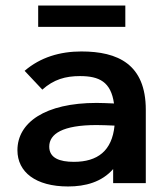

<svg xmlns="http://www.w3.org/2000/svg" viewBox="-20 -662 603 694"><path d="M118 -565H433V-642H118ZM226 12C289 12 348 -4 389 -51V0H507V-265C507 -430 406 -476 274 -476C197 -476 126 -455 69 -406L133 -338C174 -375 217 -387 269 -387C339 -387 381 -366 392 -288C368 -289 345 -290 329 -290C143 -290 43 -219 43 -119C43 -40 109 12 226 12ZM158 -132C158 -178 206 -210 329 -210C346 -210 371 -209 394 -208C385 -117 333 -77 247 -77C195 -77 158 -91 158 -132Z"/></svg>

Font: Inconsolata SemiExpanded
Style: Bold
Weight: 700
Width: 6
Monospace: yes
Designer: Raph Levien, Cyreal, Brenton Simpson
Foundry: Raph Levien, Cyreal, Google
Version: Version 3.100